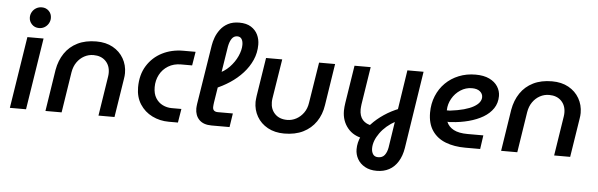

<svg xmlns="http://www.w3.org/2000/svg" viewBox="-56 -942 4233 1360"><g transform="rotate(5 2061.0 -262.5)"><path d="M29 0 109 -510H224L144 0ZM185 -581Q154 -581 134 -602Q114 -623 114 -651Q114 -672 124.5 -690Q135 -708 153 -718.5Q171 -729 193 -729Q223 -729 243 -709Q263 -689 263 -659Q263 -638 252.5 -620Q242 -602 224.5 -591.5Q207 -581 185 -581Z M282 0 328 -296Q340 -364 374.5 -415Q409 -466 465.5 -494Q522 -522 599 -522Q667 -522 716.5 -494.5Q766 -467 793 -420Q820 -373 820 -316Q820 -307 819 -296Q818 -285 816 -274L773 0H659L703 -282Q704 -289 704.5 -295.5Q705 -302 705 -308Q705 -360 673 -392Q641 -424 587 -424Q552 -424 521.5 -407.5Q491 -391 470 -361Q449 -331 442 -289L397 0Z M1159 0Q1095 0 1040.5 -27Q986 -54 953.5 -104.5Q921 -155 921 -224Q921 -314 961 -378Q1001 -442 1068 -476Q1135 -510 1218 -510H1305L1289 -412H1210Q1158 -412 1119 -388Q1080 -364 1059 -324Q1038 -284 1038 -236Q1038 -189 1057 -158.5Q1076 -128 1106.5 -113Q1137 -98 1171 -98H1240L1224 0Z M1463 0Q1405 0 1375 -30.5Q1345 -61 1345 -111Q1345 -119 1346 -127Q1347 -135 1348 -144L1415 -566Q1419 -592 1430 -622Q1441 -652 1462 -680Q1483 -708 1516 -725.5Q1549 -743 1596 -743Q1647 -743 1679.5 -722.5Q1712 -702 1727.5 -669.5Q1743 -637 1743 -599Q1743 -541 1720.5 -490Q1698 -439 1658.5 -395.5Q1619 -352 1568 -318.5Q1517 -285 1460 -262L1468 -369Q1520 -389 1556 -426.5Q1592 -464 1611.5 -507.5Q1631 -551 1631 -588Q1631 -614 1621 -629.5Q1611 -645 1590 -645Q1566 -645 1551.5 -624.5Q1537 -604 1530 -568L1466 -163Q1465 -156 1464 -146.5Q1463 -137 1463 -131Q1463 -114 1472.5 -106Q1482 -98 1499 -98H1606L1591 0Z M2297 -510 2251 -214Q2241 -146 2206 -95Q2171 -44 2114.5 -16Q2058 12 1980 12Q1913 12 1863 -15.5Q1813 -43 1786 -90Q1759 -137 1759 -194Q1759 -203 1760.5 -214.5Q1762 -226 1763 -236L1806 -510H1921L1876 -228Q1875 -221 1874.5 -214.5Q1874 -208 1874 -202Q1874 -151 1906 -118.5Q1938 -86 1993 -86Q2027 -86 2057.5 -102.5Q2088 -119 2109.5 -149Q2131 -179 2137 -221L2183 -510Z M2656 218Q2607 218 2572 198.5Q2537 179 2519 147Q2501 115 2501 78Q2501 30 2523 -16.5Q2545 -63 2583.5 -104.5Q2622 -146 2672 -179.5Q2722 -213 2779 -235L2761 -142Q2691 -104 2650.5 -47.5Q2610 9 2610 62Q2610 87 2621.5 104Q2633 121 2658 121Q2688 121 2704 100.5Q2720 80 2726 46L2811 -510H2926L2841 40Q2832 96 2807 136.5Q2782 177 2744 197.5Q2706 218 2656 218ZM2547 -1Q2472 -12 2430 -63Q2388 -114 2388 -186Q2388 -198 2389.5 -214Q2391 -230 2393 -242L2435 -510H2550L2508 -241Q2507 -231 2506 -222Q2505 -213 2505 -206Q2505 -158 2529 -131Q2553 -104 2597 -98Z M3267 0Q3188 0 3127 -23.5Q3066 -47 3031.5 -97.5Q2997 -148 2997 -226Q2997 -290 3019.5 -344.5Q3042 -399 3082 -438.5Q3122 -478 3176.5 -500Q3231 -522 3295 -522Q3354 -522 3393.5 -503Q3433 -484 3453 -452.5Q3473 -421 3473 -385Q3473 -335 3447.5 -297Q3422 -259 3378 -233Q3334 -207 3276 -191.5Q3218 -176 3153 -172Q3144 -171 3137.5 -171Q3131 -171 3125 -172Q3139 -137 3175.5 -117.5Q3212 -98 3275 -98H3387L3373 0ZM3114 -252Q3119 -252 3124 -252Q3129 -252 3135 -252Q3193 -259 3234.5 -270.5Q3276 -282 3303 -297.5Q3330 -313 3342.5 -330.5Q3355 -348 3355 -367Q3355 -391 3335 -407.5Q3315 -424 3278 -424Q3234 -424 3196.5 -399.5Q3159 -375 3137 -336Q3115 -297 3114 -255Q3114 -254 3114 -253.5Q3114 -253 3114 -252Z M3522 0 3568 -296Q3580 -364 3614.5 -415Q3649 -466 3705.5 -494Q3762 -522 3839 -522Q3907 -522 3956.5 -494.5Q4006 -467 4033 -420Q4060 -373 4060 -316Q4060 -307 4059 -296Q4058 -285 4056 -274L4013 0H3899L3943 -282Q3944 -289 3944.5 -295.5Q3945 -302 3945 -308Q3945 -360 3913 -392Q3881 -424 3827 -424Q3792 -424 3761.5 -407.5Q3731 -391 3710 -361Q3689 -331 3682 -289L3637 0Z"/></g></svg>

Font: MuseoModerno Medium
Style: Italic
Weight: 500
Italic angle: -9°
Designer: Pablo Cosgaya, Héctor Gatti, Marcela Romero, and the Authors of The MuseoModerno Project.
Foundry: Omnibus-Type Team
Version: Version 1.003